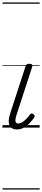

<svg xmlns="http://www.w3.org/2000/svg" viewBox="-20 -1030 340 1550"><path d="M116 15Q72 15 56.5 -18.5Q41 -52 65 -123L186 -494Q190 -506 196 -510.5Q202 -515 216 -515Q232 -515 238 -509Q244 -503 240 -491L115 -107Q102 -69 105 -51Q108 -33 127 -33Q144 -33 161 -44Q178 -55 193.5 -71.5Q209 -88 221 -104Q227 -112 233.5 -113.5Q240 -115 248 -109Q259 -102 260 -95Q261 -88 256 -81Q241 -59 220 -36.5Q199 -14 172.5 0.5Q146 15 116 15ZM0 490H300V500H0ZM0 -20H300V0H0ZM0 -505H300V-500H0ZM0 -1010H300V-1000H0Z"/></svg>

Font: Playwrite AU TAS Guides
Style: Regular
Weight: 400
Designer: Veronika Burian, José Scaglione
Foundry: TypeTogether
Version: Version 1.003